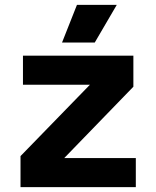

<svg xmlns="http://www.w3.org/2000/svg" viewBox="-20 -766 640 786"><path d="M64 0V-127L348 -419H74V-538H526V-411L243 -119H536V0ZM234 -592 295 -746H458L368 -592Z"/></svg>

Font: Geist Mono ExtraBold
Style: Regular
Weight: 800
Monospace: yes
Designer: Basement.studio, Andrés Briganti, Mateo Zaragoza
Foundry: Basement.studio, Vercel, Andrés Briganti, Guido Ferreyra, Mateo Zaragoza
Version: Version 1.500; ttfautohint (v1.8.4.7-5d5b)